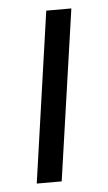

<svg xmlns="http://www.w3.org/2000/svg" viewBox="-44 -548 325 579"><g transform="rotate(-5 119.0 -258.5)"><path d="M44 0 118 -517H194L119.5 0Z"/></g></svg>

Font: Public Sans Light
Style: Italic
Weight: 300
Italic angle: -8°
Designer: The Public Sans project authors (U.S. Web Design System). Libre Franklin designed by Pablo Impallari and Rodrigo Fuenzal
Version: Version 1.007; ttfautohint (v1.8.1) -l 8 -r 50 -G 200 -x 14 